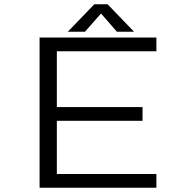

<svg xmlns="http://www.w3.org/2000/svg" viewBox="-20 -875 890 895"><path d="M605 -727H525L451 -812L376 -727H296L419.5 -855H481.5ZM709 -636H245V-376H644.5V-312H245V-64H709V0H164.5V-700H709Z"/></svg>

Font: League Mono Wide Light
Style: Regular
Weight: 300
Width: 8
Designer: Tyler Finck
Foundry: The League of Moveable Type / Tyler Finck
Version: Version 2.210